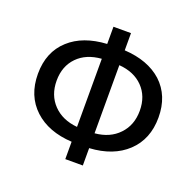

<svg xmlns="http://www.w3.org/2000/svg" viewBox="-135 -904 1093 1070"><g transform="rotate(20 411.5 -368.5)"><path d="M464 -167Q553 -175 605 -230Q658 -285 658 -371Q658 -457 605 -511Q553 -564 464 -571ZM360 -571Q270 -564 218 -511Q165 -457 165 -371Q165 -285 218 -230Q271 -175 360 -167ZM464 -659Q604 -651 686 -577Q769 -500 769 -371Q769 -242 686 -164Q604 -87 464 -79V24H360V-79Q220 -87 138 -163Q54 -241 54 -371Q54 -501 138 -577Q219 -651 360 -659V-761H464Z"/></g></svg>

Font: Noto Sans S Chinese Medium
Style: Regular
Weight: 500
Designer: Ryoko NISHIZUKA  (kana & ideographs); Paul D. Hunt (Latin, Greek & Cyrillic); Wenlong ZHANG  (bopomofo); Sandoll Communi
Foundry: Adobe Systems Incorporated
Version: Version 1.000;PS 1;hotconv 1.0.78;makeotf.lib2.5.61930